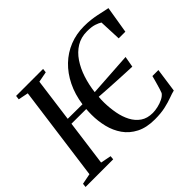

<svg xmlns="http://www.w3.org/2000/svg" viewBox="-168 -1001 1257 1257"><g transform="rotate(-45 461.0 -372.0)"><path d="M625.5 8.5Q549 8.5 496.5 -18.5Q444 -45.5 412.5 -90.5Q381 -135.5 367.2 -191.5Q353.5 -247.5 353.5 -305.5Q353.5 -318.5 354 -331.5Q354.5 -344.5 355.5 -357.5L219 -358L176.5 -41L250 -26.5L247.5 0H-8.5L-5.5 -26.5L68.5 -41L157.5 -701L88 -715L91.5 -743H341.5L338 -715L265 -701L224.5 -398L360 -397Q371.5 -478 403.8 -543.5Q436 -609 484.5 -655.5Q533 -702 594.8 -726.8Q656.5 -751.5 728 -751.5Q762.5 -751.5 791 -748Q819.5 -744.5 843.5 -739.5Q867.5 -734.5 887.5 -729.8Q907.5 -725 925.5 -722L894.5 -534.5H833L826.5 -687.5Q811 -697.5 786 -705.8Q761 -714 717.5 -714Q663 -714 620.5 -688Q578 -662 547.8 -617Q517.5 -572 499 -515.2Q480.5 -458.5 473 -396.5L778.5 -416.5L765 -340.5Q741.5 -341.5 706 -343Q670.5 -344.5 629 -346.8Q587.5 -349 546 -351.5Q504.5 -354 470 -356.5Q469 -343 468.2 -329.8Q467.5 -316.5 468 -303Q469 -252.5 478 -204Q487 -155.5 507.5 -116.5Q528 -77.5 561.8 -54.2Q595.5 -31 646 -31Q667 -31 693.8 -37Q720.5 -43 743.8 -54.5Q767 -66 778.5 -82.5Q783 -94 787.8 -109.2Q792.5 -124.5 797.2 -141Q802 -157.5 806.5 -173.8Q811 -190 814.5 -204H870L846.5 -38Q825.5 -33 795.5 -21.8Q765.5 -10.5 723.8 -1Q682 8.5 625.5 8.5Z"/></g></svg>

Font: Merriweather 96pt
Style: Italic
Weight: 400
Italic angle: -7.8°
Version: Version 2.101